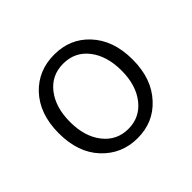

<svg xmlns="http://www.w3.org/2000/svg" viewBox="-101 -924 601 601"><g transform="rotate(-45 200.0 -623.0)"><path d="M83 -760Q129 -808 199 -808Q269 -808 314 -760Q362 -709 362 -623.5Q362 -538 314 -487Q269 -438 199 -438Q129 -438 82 -488Q35 -538 35 -623.5Q35 -709 83 -760ZM116.5 -519Q148 -479 199 -479Q250 -479 281.5 -519Q313 -559 313 -623.5Q313 -688 282 -728Q251 -768 199 -768Q147 -768 116 -728Q85 -688 85 -623.5Q85 -559 116.5 -519Z"/></g></svg>

Font: Resource Han Rounded KR Light
Style: Regular
Weight: 300
Designer: Cyano Hao (round all glyphs); Ryoko NISHIZUKA 西塚涼子 (kana, bopomofo & ideographs); Paul D. Hunt (Latin, Greek & Cyrillic)
Foundry: Cyano Hao
Version: 0.990